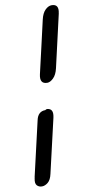

<svg xmlns="http://www.w3.org/2000/svg" viewBox="-105 -789 504 1048"><g transform="rotate(-10 147.5 -265.5)"><path d="M78 -143Q88 -190 129 -190Q137 -197 150 -192Q174 -184 166 -145Q165 -143 165 -140L96 158Q89 190 72.5 203.5Q56 217 39 217Q22 217 11.5 205.5Q1 194 7 167V165L8 163Q8 161 8 160ZM134 -388Q145 -436 167.5 -533Q190 -630 201 -679Q209 -714 226.5 -731Q244 -748 262 -748Q304 -748 293 -698V-697L226 -405Q218 -370 200 -352.5Q182 -335 166 -335Q122 -335 134 -388Z"/></g></svg>

Font: Coval
Style: ExtraBold Italic
Weight: 800
Foundry: Context Ltd
Version: Version 001.000